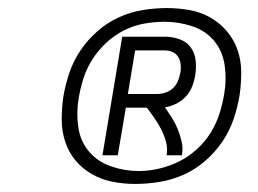

<svg xmlns="http://www.w3.org/2000/svg" viewBox="-20 -913 640 476"><path d="M234 -528 283 -822H389Q407 -822 424.5 -816Q442 -810 452.5 -796Q463 -782 465 -763.5Q467 -745 464 -727Q462 -713 456.5 -699Q451 -685 441 -674Q431 -663 417 -656Q403 -649 389 -647Q398 -634 406.5 -620.5Q415 -607 421 -592Q427 -577 430.5 -561Q434 -545 431 -528H393Q396 -545 391.5 -561.5Q387 -578 379.5 -592.5Q372 -607 363 -620Q354 -633 344 -646H292L272 -528ZM370 -680Q380 -680 390.5 -683.5Q401 -687 409 -694.5Q417 -702 421 -712Q425 -722 427 -732Q429 -742 428 -752.5Q427 -763 422 -771.5Q417 -780 408 -784Q399 -788 389 -788H315L297 -680ZM315 -457Q286 -457 258.5 -462.5Q231 -468 207.5 -481.5Q184 -495 167 -515.5Q150 -536 141.5 -562Q133 -588 133 -616.5Q133 -645 137 -673Q142 -703 152 -732.5Q162 -762 179.5 -788Q197 -814 221.5 -835.5Q246 -857 274.5 -870Q303 -883 333.5 -888Q364 -893 393 -893Q422 -893 450 -888Q478 -883 501.5 -869.5Q525 -856 542.5 -835.5Q560 -815 569 -789Q578 -763 578 -734Q578 -705 574 -677Q569 -647 559 -617.5Q549 -588 531 -561.5Q513 -535 488 -513.5Q463 -492 434.5 -479.5Q406 -467 375.5 -462Q345 -457 315 -457ZM324 -489Q349 -489 374.5 -495Q400 -501 423.5 -512.5Q447 -524 467.5 -542.5Q488 -561 502 -583.5Q516 -606 524 -631Q532 -656 536 -681Q536 -681 536 -681Q536 -681 536 -681Q542 -716 537 -751Q532 -786 511 -811.5Q490 -837 456.5 -848Q423 -859 388 -859Q363 -859 337.5 -854.5Q312 -850 288 -838Q264 -826 244 -807.5Q224 -789 209.5 -766.5Q195 -744 187 -719Q179 -694 175 -669Q169 -634 174 -598.5Q179 -563 200.5 -537.5Q222 -512 255.5 -500.5Q289 -489 324 -489Z"/></svg>

Font: Iosevka Curly XLtExObl
Style: Regular
Weight: 200
Width: 7
Italic angle: -9°
Monospace: yes
Designer: Belleve Invis
Foundry: Belleve Invis
Version: Version 11.0.1; ttfautohint (v1.8.3)